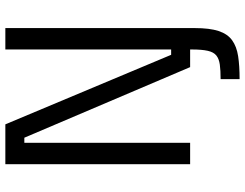

<svg xmlns="http://www.w3.org/2000/svg" viewBox="-119 -612 916 718"><g transform="rotate(-90 339.0 -253.0)"><path d="M402 185V114Q435 114 456.5 111Q478 108 490.5 98Q503 88 508 66Q513 44 513 6V-39H593V17Q593 73 582 106.5Q571 140 547.5 157Q524 174 488 179.5Q452 185 402 185ZM84 0V-691H233L493 -71H513V-691H593V0H447L183 -620H164V0Z"/></g></svg>

Font: Cairo
Style: Regular
Weight: 400
Designer: Mohamed Gaber, Accademia di Belle Arti di Urbino
Foundry: Kief Type Foundry, Accademia di Belle Arti di Urbino
Version: Version 3.120